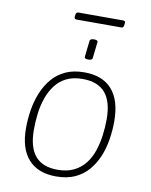

<svg xmlns="http://www.w3.org/2000/svg" viewBox="-90 -883 750 956"><g transform="rotate(10 284.5 -405.5)"><path d="M259 6Q168 6 119.5 -48Q71 -102 71 -205Q71 -251 78.5 -297.5Q86 -344 103 -385.5Q120 -427 147.5 -459.5Q175 -492 215 -510.5Q255 -529 310 -529Q402 -529 450 -474.5Q498 -420 498 -314Q498 -268 490.5 -221.5Q483 -175 466 -134.5Q449 -94 421.5 -62Q394 -30 354 -12Q314 6 259 6ZM261 -28Q309 -28 343.5 -45Q378 -62 400.5 -91Q423 -120 435.5 -157.5Q448 -195 453.5 -236Q459 -277 459 -318Q459 -407 421.5 -451Q384 -495 307 -495Q259 -495 225 -478Q191 -461 169 -431.5Q147 -402 134 -364.5Q121 -327 116 -286Q111 -245 111 -204Q111 -116 148 -72Q185 -28 261 -28ZM317 -595Q306 -595 301.5 -598Q297 -601 298 -607L307 -687Q307 -692 312 -695.5Q317 -699 328 -699Q339 -699 343.5 -696Q348 -693 347 -687L338 -607Q338 -602 333 -598.5Q328 -595 317 -595ZM225 -781Q218 -781 215.5 -785Q213 -789 214 -795L215 -803Q216 -811 219.5 -814Q223 -817 228 -817H454Q462 -817 464 -813Q466 -809 465 -803L464 -795Q463 -789 460.5 -785Q458 -781 451 -781Z"/></g></svg>

Font: Asap Thin
Style: Italic
Weight: 250
Italic angle: -6°
Designer: Pablo Cosgaya
Foundry: Omnibus-Type
Version: Version 3.001